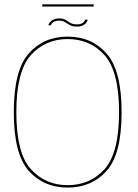

<svg xmlns="http://www.w3.org/2000/svg" viewBox="-20 -846 627 870"><path d="M286.5 4Q395.5 4 463.2 -72Q531 -148 531 -337.5Q531 -526.5 463.2 -603.2Q395.5 -680 286.5 -680Q177.5 -680 110 -603.5Q42.5 -527 42.5 -337.5Q42.5 -148 110.2 -72Q178 4 286.5 4ZM286.5 -7Q185 -7 119.5 -79.8Q54 -152.5 54 -337.5Q54 -522.5 119.5 -595.8Q185 -669 286.5 -669Q388.5 -669 454 -595.8Q519.5 -522.5 519.5 -337.5Q519.5 -152.5 454 -79.8Q388.5 -7 286.5 -7ZM328.5 -725.5Q339.5 -725.5 347.2 -727.8Q355 -730 360.5 -733.5Q366 -737 369.5 -741.2Q373 -745.5 375 -749.8Q377 -754 377 -757H365.5Q365 -753 361 -747.8Q357 -742.5 349.2 -739Q341.5 -735.5 330.5 -735.5Q314.5 -735.5 304.8 -739.5Q295 -743.5 287.8 -749Q280.5 -754.5 272 -758.5Q263.5 -762.5 249.5 -762.5Q240.5 -762.5 232.8 -760.8Q225 -759 219 -755.8Q213 -752.5 209 -748.5Q205 -744.5 202.5 -740.2Q200 -736 199 -731.5H210.5Q211.5 -736 216 -741Q220.5 -746 228.8 -749.2Q237 -752.5 248.5 -752.5Q261 -752.5 269.2 -748.5Q277.5 -744.5 285 -739Q292.5 -733.5 302.5 -729.5Q312.5 -725.5 328.5 -725.5ZM171.5 -816.5H404.5V-826.5H171.5Z"/></svg>

Font: Anybody Thin
Style: Regular
Weight: 100
Designer: Tyler Finck
Foundry: Etcetera Type Company
Version: Version 1.114;gftools[0.9.25]